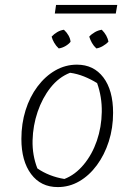

<svg xmlns="http://www.w3.org/2000/svg" viewBox="-20 -753 524 781"><path d="M215 8Q146 8 106.5 -45Q67 -98 67 -188Q67 -250 84 -304.5Q101 -359 132.5 -401Q164 -443 205 -466.5Q246 -490 293 -490Q361 -490 400.5 -438Q440 -386 440 -294Q440 -232 422.5 -177.5Q405 -123 374 -81Q343 -39 302.5 -15.5Q262 8 215 8ZM242 -25Q286 -42 320.5 -83.5Q355 -125 374 -180.5Q393 -236 394 -297.5Q395 -359 375 -415Q349 -431 321.5 -442Q294 -453 265 -457Q219 -439 185.5 -396.5Q152 -354 133 -298Q114 -242 112.5 -182Q111 -122 132 -68Q155 -52 183 -41Q211 -30 242 -25ZM203 -698 208 -733H457L451 -698ZM219 -556Q208 -566 200.5 -579Q193 -592 190 -604Q200 -615 213 -622.5Q226 -630 240 -632Q251 -622 258.5 -609Q266 -596 267 -583Q259 -573 246 -565.5Q233 -558 219 -556ZM372 -556Q361 -566 354 -578.5Q347 -591 343 -604Q353 -615 366.5 -622.5Q380 -630 394 -632Q405 -621 412 -608.5Q419 -596 421 -583Q411 -573 398 -565.5Q385 -558 372 -556Z"/></svg>

Font: Piazzolla Thin Thin
Style: Italic
Weight: 250
Italic angle: -11.3°
Version: Version 2.005